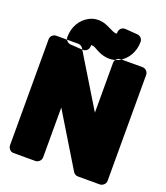

<svg xmlns="http://www.w3.org/2000/svg" viewBox="-171 -1054 1048 1209"><g transform="rotate(20 353.0 -449.5)"><path d="M642 38C658 38 680 23 680 0V-711C680 -727 665 -748 642 -748H496C480 -748 458 -734 458 -711V-376L242 -731C235 -742 223 -748 210 -748H63C47 -748 26 -734 26 -711V0C26 16 40 38 63 38H210C226 38 248 23 248 0V-334L463 20C470 31 482 38 495 38ZM418 -900C418 -919 434 -939 459 -937L541 -931C562 -929 576 -911 576 -894C576 -823 539 -767 489 -741C470 -731 448 -726 427 -726C370 -726 334 -755 312 -765C307 -767 302 -768 293 -768C290 -768 290 -766 290 -759C290 -740 275 -721 250 -722L168 -727C147 -728 132 -747 132 -764C132 -834 167 -890 219 -917C238 -927 258 -932 280 -932C319 -932 347 -916 364 -908C386 -898 399 -890 414 -890C417 -890 418 -891 418 -900Z"/></g></svg>

Font: Asimov Print
Style: E
Weight: 500
Designer: Google
Version: Version 2.000980; 2014